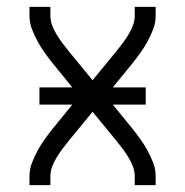

<svg xmlns="http://www.w3.org/2000/svg" viewBox="-20 -540 540 560"><path d="M66 0V-26Q66 -46 73 -64.5Q80 -83 89.5 -100.5Q99 -118 110.5 -134Q122 -150 134 -165L191 -235H95V-285H191L134 -355Q122 -370 110.5 -386Q99 -402 89.5 -419.5Q80 -437 73 -455.5Q66 -474 66 -494V-520H127V-494Q127 -479 132.5 -465Q138 -451 146 -438Q154 -425 163 -413Q172 -401 181 -390L250 -306L319 -390Q328 -401 337 -413Q346 -425 354 -438Q362 -451 367.5 -465Q373 -479 373 -494V-520H434V-494Q434 -474 427 -455.5Q420 -437 410.5 -419.5Q401 -402 389.5 -386Q378 -370 366 -355L309 -285H405V-235H309L366 -165Q378 -150 389.5 -134Q401 -118 410.5 -100.5Q420 -83 427 -64.5Q434 -46 434 -26V0H373V-26Q373 -41 367.5 -55Q362 -69 354 -82Q346 -95 337 -107Q328 -119 319 -130L250 -214L181 -130Q172 -119 163 -107Q154 -95 146 -82Q138 -69 132.5 -55Q127 -41 127 -26V0Z"/></svg>

Font: Iosevka Term Curly Light
Style: Regular
Weight: 300
Designer: Belleve Invis
Foundry: Belleve Invis
Version: Version 32.3.0